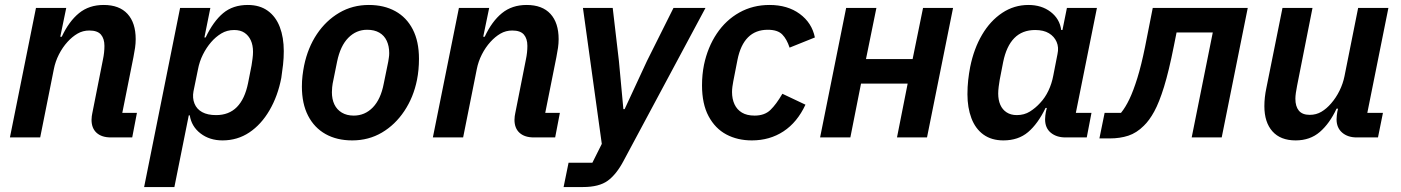

<svg xmlns="http://www.w3.org/2000/svg" viewBox="-20 -554 5646 774"><path d="M142 0H20L125 -522H247L223 -406H229Q258 -468 298.5 -501Q339 -534 398 -534Q461 -534 494 -498Q527 -462 527 -396Q527 -379 524.5 -361.5Q522 -344 518 -324L473 -99H532L513 0H427Q390 0 369.5 -18.5Q349 -37 349 -71Q349 -79 350 -85.5Q351 -92 352 -97L395 -314Q398 -328 399.5 -342Q401 -356 401 -369Q401 -398 387 -414.5Q373 -431 340 -431Q314 -431 292.5 -418.5Q271 -406 252 -385Q232 -363 217.5 -334.5Q203 -306 197 -275Z M561 200 706 -522H828L804 -403H809Q840 -468 879.5 -501Q919 -534 979 -534Q1027 -534 1059.5 -510.5Q1092 -487 1108 -445Q1124 -403 1124 -348Q1124 -320 1121 -293Q1118 -266 1114 -240Q1100 -167 1066.5 -109.5Q1033 -52 985 -20Q937 12 877 12Q825 12 788.5 -16Q752 -44 745 -89H741L683 200ZM851 -90Q903 -90 935 -122.5Q967 -155 980 -219L994 -290Q996 -302 998 -317.5Q1000 -333 1000 -345Q1000 -372 991 -391.5Q982 -411 965.5 -422Q949 -433 924 -433Q895 -433 872 -419Q849 -405 831 -384Q812 -362 798 -334Q784 -306 778 -274L760 -186Q755 -159 764 -136.5Q773 -114 795 -102Q817 -90 851 -90Z M1400 12Q1338 12 1292.5 -13.5Q1247 -39 1222 -87.5Q1197 -136 1197 -205Q1197 -228 1199.5 -249Q1202 -270 1206 -290Q1221 -362 1257.5 -416.5Q1294 -471 1347.5 -502.5Q1401 -534 1467 -534Q1528 -534 1573.5 -509Q1619 -484 1644 -435.5Q1669 -387 1669 -317Q1669 -295 1667 -273.5Q1665 -252 1661 -232Q1647 -162 1610 -106.5Q1573 -51 1519.5 -19.5Q1466 12 1400 12ZM1406 -88Q1451 -88 1483 -121Q1515 -154 1527 -217L1545 -305Q1546 -312 1547.5 -321Q1549 -330 1549 -340Q1549 -368 1539 -389.5Q1529 -411 1509 -422.5Q1489 -434 1460 -434Q1416 -434 1384 -401.5Q1352 -369 1339 -306L1321 -217Q1320 -211 1319 -202Q1318 -193 1318 -182Q1318 -154 1328 -133Q1338 -112 1358 -100Q1378 -88 1406 -88Z M1847 0H1725L1830 -522H1952L1928 -406H1934Q1963 -468 2003.5 -501Q2044 -534 2103 -534Q2166 -534 2199 -498Q2232 -462 2232 -396Q2232 -379 2229.5 -361.5Q2227 -344 2223 -324L2178 -99H2237L2218 0H2132Q2095 0 2074.5 -18.5Q2054 -37 2054 -71Q2054 -79 2055 -85.5Q2056 -92 2057 -97L2100 -314Q2103 -328 2104.5 -342Q2106 -356 2106 -369Q2106 -398 2092 -414.5Q2078 -431 2045 -431Q2019 -431 1997.5 -418.5Q1976 -406 1957 -385Q1937 -363 1922.5 -334.5Q1908 -306 1902 -275Z M2588 -308 2695 -522H2824L2494 94Q2465 149 2430 174.5Q2395 200 2330 200H2252L2272 102H2368L2406 26L2330 -522H2450L2475 -308L2493 -114H2498Z M3011 12Q2953 12 2908 -12Q2863 -36 2836.5 -85.5Q2810 -135 2810 -210Q2810 -232 2812 -252.5Q2814 -273 2818 -293Q2833 -364 2869.5 -418.5Q2906 -473 2960.5 -503.5Q3015 -534 3082 -534Q3155 -534 3204 -498Q3253 -462 3265 -403L3163 -362Q3152 -396 3133.5 -415Q3115 -434 3075 -434Q3026 -434 2995.5 -403.5Q2965 -373 2953 -313L2936 -226Q2934 -216 2932.5 -204.5Q2931 -193 2931 -183Q2931 -155 2941 -133.5Q2951 -112 2971 -100Q2991 -88 3022 -88Q3062 -88 3085.5 -110.5Q3109 -133 3134 -176L3227 -132Q3194 -61 3138.5 -24.5Q3083 12 3011 12Z M3286 0 3391 -522H3513L3471 -316H3659L3701 -522H3822L3717 0H3596L3639 -217H3451L3408 0Z M4361 0H4275Q4239 0 4216 -19Q4193 -38 4193 -73Q4193 -80 4194 -88.5Q4195 -97 4196 -102L4200 -119H4195Q4164 -55 4124.5 -21.5Q4085 12 4025 12Q3977 12 3944.5 -11.5Q3912 -35 3896 -77.5Q3880 -120 3880 -174Q3880 -204 3883 -231Q3886 -258 3891 -284Q3906 -358 3939 -414Q3972 -470 4020 -502Q4068 -534 4126 -534Q4179 -534 4215.5 -506Q4252 -478 4258 -433H4263L4281 -522H4402L4317 -99H4380ZM4079 -90Q4109 -90 4132 -104.5Q4155 -119 4173 -139Q4193 -160 4206.5 -188.5Q4220 -217 4226 -249L4243 -336Q4249 -363 4239.5 -385Q4230 -407 4208.5 -420Q4187 -433 4153 -433Q4101 -433 4069 -400.5Q4037 -368 4024 -304L4010 -232Q4008 -221 4006 -205Q4004 -189 4004 -177Q4004 -151 4012.5 -131.5Q4021 -112 4038 -101Q4055 -90 4079 -90Z M4412 4 4433 -99H4499Q4517 -121 4533 -154.5Q4549 -188 4565 -239.5Q4581 -291 4596 -365L4627 -522H5010L4905 0H4784L4869 -423H4723L4712 -368Q4692 -267 4672.5 -204Q4653 -141 4633 -104.5Q4613 -68 4591 -47Q4562 -18 4528.5 -7Q4495 4 4454 4Z M5150 -522H5271L5209 -209Q5206 -194 5204 -180Q5202 -166 5202 -156Q5202 -125 5216 -108Q5230 -91 5260 -91Q5286 -91 5307 -103.5Q5328 -116 5346 -137Q5366 -160 5380 -188.5Q5394 -217 5400 -247L5455 -522H5577L5492 -99H5555L5535 0H5449Q5413 0 5390.5 -19.5Q5368 -39 5368 -73Q5368 -80 5369 -88.5Q5370 -97 5371 -103L5374 -116H5368Q5340 -56 5300.5 -22Q5261 12 5203 12Q5142 12 5109.5 -24.5Q5077 -61 5077 -126Q5077 -144 5079 -162Q5081 -180 5085 -199Z"/></svg>

Font: IBM Plex Sans SemiBold
Style: Italic
Weight: 600
Italic angle: -11.31°
Designer: Mike Abbink, Paul van der Laan, Pieter van Rosmalen
Foundry: Bold Monday
Version: Version 3.201